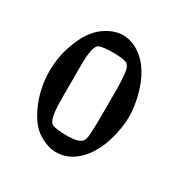

<svg xmlns="http://www.w3.org/2000/svg" viewBox="-120 -588 670 690"><g transform="rotate(30 215.0 -243.5)"><path d="M199.2 -1Q166 -1 127.4 -24.4Q88.9 -47.9 61.5 -110.4Q34.2 -172.9 34.2 -243.2Q34.2 -312.5 61.5 -375Q87.9 -437.5 130.9 -463.9Q166 -486.3 199.7 -486.3Q233.4 -486.3 265.6 -465.8Q330.1 -423.8 354.5 -320.3Q364.3 -278.3 364.3 -243.2Q364.3 -208 354.5 -165Q336.9 -89.8 295.4 -45.4Q253.9 -1 199.2 -1ZM122.1 -177.7Q122.1 -89.8 142.6 -80.1Q158.2 -72.3 205.1 -72.3Q252 -72.3 265.6 -87.9Q273.4 -97.7 274.4 -123Q276.4 -148.4 276.4 -214.8Q276.4 -214.8 276.4 -308.6Q276.4 -335.9 273.4 -367.7Q270.5 -399.4 255.9 -407.2Q240.2 -414.1 199.2 -414.1Q158.2 -414.1 142.6 -407.2Q122.1 -398.4 122.1 -318.4Q122.1 -314.5 122.1 -310.5Z"/></g></svg>

Font: Semi-Sweet
Style: Book
Weight: 400
Designer: Walter E Stewart
Version: 0.5